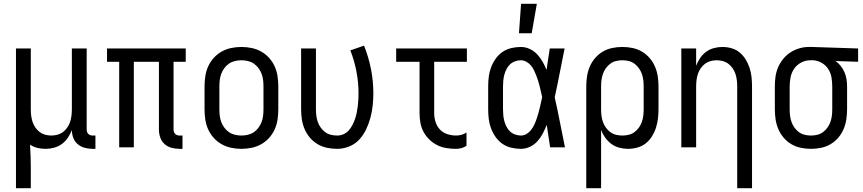

<svg xmlns="http://www.w3.org/2000/svg" viewBox="-20 -775 4540 1010"><path d="M64 215V-520H142V-200Q142 -183 144 -166.5Q146 -150 151 -134.5Q156 -119 165.5 -105Q175 -91 188 -81Q201 -71 217 -66.5Q233 -62 250 -62Q267 -62 283 -66.5Q299 -71 312 -81Q325 -91 334.5 -105Q344 -119 349 -134.5Q354 -150 356 -166.5Q358 -183 358 -200V-520H436V-93Q436 -87 438 -81Q440 -75 444.5 -70.5Q449 -66 455 -64Q461 -62 467 -62H482V8H467Q446 8 425.5 2.5Q405 -3 389 -16.5Q373 -30 365.5 -50Q358 -70 358 -91Q350 -70 337 -50.5Q324 -31 305.5 -17.5Q287 -4 264.5 2Q242 8 220 8Q198 8 177 3Q156 -2 138 -14Q140 16 141 46.5Q142 77 142 108V215Z M940 8H924Q903 8 882.5 2.5Q862 -3 846 -17Q830 -31 823 -51.5Q816 -72 816 -93V-450H684V0H607V-450H543V-520H957V-450H893V-93Q893 -87 895 -81Q897 -75 901.5 -70.5Q906 -66 912 -64Q918 -62 924 -62H940Z M1250 8Q1223 8 1196.5 2.5Q1170 -3 1146.5 -16Q1123 -29 1104.5 -49.5Q1086 -70 1075 -94.5Q1064 -119 1060 -146Q1056 -173 1056 -200V-320Q1056 -347 1060 -374Q1064 -401 1075 -425.5Q1086 -450 1104.5 -470.5Q1123 -491 1146.5 -504Q1170 -517 1196.5 -522.5Q1223 -528 1250 -528Q1277 -528 1303.5 -522.5Q1330 -517 1353.5 -504Q1377 -491 1395.5 -470.5Q1414 -450 1425 -425.5Q1436 -401 1440 -374Q1444 -347 1444 -320V-200Q1444 -173 1440 -146Q1436 -119 1425 -94.5Q1414 -70 1395.5 -49.5Q1377 -29 1353.5 -16Q1330 -3 1303.5 2.5Q1277 8 1250 8ZM1250 -62Q1267 -62 1284 -66Q1301 -70 1315 -79.5Q1329 -89 1339.5 -103Q1350 -117 1356 -133Q1362 -149 1364 -166Q1366 -183 1366 -200V-320Q1366 -337 1364 -354Q1362 -371 1356 -387Q1350 -403 1339.5 -417Q1329 -431 1315 -440.5Q1301 -450 1284 -454Q1267 -458 1250 -458Q1233 -458 1216 -454Q1199 -450 1185 -440.5Q1171 -431 1160.5 -417Q1150 -403 1144 -387Q1138 -371 1136 -354Q1134 -337 1134 -320V-200Q1134 -183 1136 -166Q1138 -149 1144 -133Q1150 -117 1160.5 -103Q1171 -89 1185 -79.5Q1199 -70 1216 -66Q1233 -62 1250 -62Z M1754 8Q1727 8 1700.5 2.5Q1674 -3 1651 -16.5Q1628 -30 1610.5 -50.5Q1593 -71 1582.5 -95.5Q1572 -120 1568 -146.5Q1564 -173 1564 -200V-520H1642V-200Q1642 -183 1644 -166.5Q1646 -150 1651.5 -134Q1657 -118 1667 -104Q1677 -90 1690.5 -80Q1704 -70 1720.5 -66Q1737 -62 1754 -62Q1771 -62 1787 -69Q1803 -76 1814.5 -89Q1826 -102 1834 -117.5Q1842 -133 1847.5 -149Q1853 -165 1856.5 -182Q1860 -199 1862 -216Q1864 -233 1865 -250Q1866 -267 1866 -284Q1866 -342 1855 -399Q1844 -456 1823 -510L1895 -535Q1919 -475 1931.5 -411.5Q1944 -348 1944 -284Q1944 -252 1940.5 -219.5Q1937 -187 1928.5 -155.5Q1920 -124 1906 -94.5Q1892 -65 1870 -41Q1848 -17 1817 -4.5Q1786 8 1754 8Z M2379 8Q2354 8 2328.5 4Q2303 0 2280 -11.5Q2257 -23 2238.5 -41Q2220 -59 2208 -81.5Q2196 -104 2191.5 -129Q2187 -154 2187 -180V-450H2064V-520H2436V-450H2264V-180Q2264 -157 2271 -134Q2278 -111 2294 -94Q2310 -77 2333 -69.5Q2356 -62 2379 -62Q2394 -62 2408 -66Q2422 -70 2434 -78V-8Q2422 0 2408 4Q2394 8 2379 8Z M2720 8Q2695 8 2669.5 2Q2644 -4 2623 -18.5Q2602 -33 2587 -54.5Q2572 -76 2563 -100Q2554 -124 2551 -149Q2548 -174 2548 -200V-320Q2548 -346 2551 -371Q2554 -396 2563 -420Q2572 -444 2587 -465.5Q2602 -487 2623 -501.5Q2644 -516 2669.5 -522Q2695 -528 2720 -528Q2744 -528 2766.5 -517.5Q2789 -507 2805.5 -489.5Q2822 -472 2834 -451Q2846 -430 2855 -407Q2859 -436 2863.5 -464Q2868 -492 2872 -520H2950Q2937 -456 2924.5 -391.5Q2912 -327 2898 -263Q2913 -198 2925.5 -132Q2938 -66 2952 0H2874Q2870 -29 2865 -58.5Q2860 -88 2856 -118Q2847 -95 2835.5 -73Q2824 -51 2807.5 -32.5Q2791 -14 2768 -3Q2745 8 2720 8ZM2720 -62Q2736 -62 2749.5 -70Q2763 -78 2772.5 -90Q2782 -102 2789 -116Q2796 -130 2801 -144.5Q2806 -159 2810.5 -174Q2815 -189 2818.5 -204Q2822 -219 2825.5 -234Q2829 -249 2832 -264Q2829 -278 2825.5 -293Q2822 -308 2818.5 -322.5Q2815 -337 2810.5 -351Q2806 -365 2800.5 -379Q2795 -393 2788.5 -406.5Q2782 -420 2772 -431.5Q2762 -443 2748.5 -450.5Q2735 -458 2720 -458Q2705 -458 2689.5 -452.5Q2674 -447 2663 -436.5Q2652 -426 2644.5 -411.5Q2637 -397 2633 -382Q2629 -367 2627.5 -351.5Q2626 -336 2626 -320V-200Q2626 -184 2627.5 -168.5Q2629 -153 2633 -138Q2637 -123 2644.5 -108.5Q2652 -94 2663 -83.5Q2674 -73 2689.5 -67.5Q2705 -62 2720 -62ZM2710 -600 2721 -755H2804L2777 -600Z M3064 215V-320Q3064 -347 3068 -373.5Q3072 -400 3082.5 -424.5Q3093 -449 3110.5 -469.5Q3128 -490 3151 -503.5Q3174 -517 3200.5 -522.5Q3227 -528 3254 -528Q3281 -528 3307.5 -522.5Q3334 -517 3357 -503.5Q3380 -490 3397.5 -469.5Q3415 -449 3425.5 -424.5Q3436 -400 3440 -373.5Q3444 -347 3444 -320V-200Q3444 -175 3441 -150.5Q3438 -126 3430.5 -102.5Q3423 -79 3409.5 -57.5Q3396 -36 3377 -21Q3358 -6 3333.5 1Q3309 8 3284 8Q3261 8 3238 2Q3215 -4 3196 -18Q3177 -32 3163.5 -51Q3150 -70 3142 -92V215ZM3254 -62Q3271 -62 3287.5 -66Q3304 -70 3317.5 -80Q3331 -90 3341 -104Q3351 -118 3356.5 -134Q3362 -150 3364 -166.5Q3366 -183 3366 -200V-320Q3366 -337 3364 -353.5Q3362 -370 3356.5 -386Q3351 -402 3341 -416Q3331 -430 3317.5 -440Q3304 -450 3287.5 -454Q3271 -458 3254 -458Q3237 -458 3220.5 -454Q3204 -450 3190.5 -440Q3177 -430 3167 -416Q3157 -402 3151.5 -386Q3146 -370 3144 -353.5Q3142 -337 3142 -320V-200Q3142 -183 3144 -166.5Q3146 -150 3151.5 -134Q3157 -118 3167 -104Q3177 -90 3190.5 -80Q3204 -70 3220.5 -66Q3237 -62 3254 -62Z M3858 215V-320Q3858 -337 3856 -353.5Q3854 -370 3849 -385.5Q3844 -401 3834.5 -415Q3825 -429 3812 -439Q3799 -449 3783 -453.5Q3767 -458 3750 -458Q3733 -458 3717 -453.5Q3701 -449 3688 -439Q3675 -429 3665.5 -415Q3656 -401 3651 -385.5Q3646 -370 3644 -353.5Q3642 -337 3642 -320V0H3564V-520H3642V-429Q3650 -450 3663 -469.5Q3676 -489 3694.5 -502.5Q3713 -516 3735.5 -522Q3758 -528 3780 -528Q3805 -528 3829 -521Q3853 -514 3871.5 -498.5Q3890 -483 3903 -461.5Q3916 -440 3923.5 -416.5Q3931 -393 3933.5 -368.5Q3936 -344 3936 -320V215Z M4246 8Q4219 8 4192.5 2.5Q4166 -3 4143 -16.5Q4120 -30 4102.5 -50.5Q4085 -71 4074.5 -95.5Q4064 -120 4060 -146.5Q4056 -173 4056 -200V-320Q4056 -346 4059.5 -371.5Q4063 -397 4073 -420.5Q4083 -444 4099.5 -464.5Q4116 -485 4137.5 -499Q4159 -513 4184 -520.5Q4209 -528 4235 -528H4250L4494 -520V-450L4375 -454Q4391 -443 4403 -427.5Q4415 -412 4422.5 -394.5Q4430 -377 4433 -358Q4436 -339 4436 -320V-200Q4436 -173 4432 -146.5Q4428 -120 4417.5 -95.5Q4407 -71 4389.5 -50.5Q4372 -30 4349 -16.5Q4326 -3 4299.5 2.5Q4273 8 4246 8ZM4246 -62Q4263 -62 4279.5 -66Q4296 -70 4309.5 -80Q4323 -90 4333 -104Q4343 -118 4348.5 -134Q4354 -150 4356 -166.5Q4358 -183 4358 -200V-320Q4358 -344 4354 -367.5Q4350 -391 4337.5 -411Q4325 -431 4304 -443.5Q4283 -456 4259 -458H4242Q4217 -458 4194.5 -446Q4172 -434 4158 -414Q4144 -394 4139 -369.5Q4134 -345 4134 -320V-200Q4134 -183 4136 -166.5Q4138 -150 4143.5 -134Q4149 -118 4159 -104Q4169 -90 4182.5 -80Q4196 -70 4212.5 -66Q4229 -62 4246 -62Z"/></svg>

Font: Iosevka MaddieWtf
Style: Regular
Weight: 400
Monospace: yes
Designer: Belleve Invis
Foundry: Belleve Invis
Version: Version 31.3.0; ttfautohint (v1.8.3)